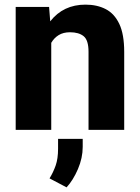

<svg xmlns="http://www.w3.org/2000/svg" viewBox="-20 -558 602 825"><path d="M280.8 -419.4Q252 -419.4 232.2 -407.2Q212.4 -395 200.2 -374V0H47.4V-528.3H190.9L195.8 -466.3Q252 -538.1 347.2 -538.1Q397 -538.1 434.3 -518.8Q471.7 -499.5 492.7 -455.1Q513.7 -410.6 513.7 -335V0H360.4V-335.4Q360.4 -385.3 339.6 -402.3Q318.8 -419.4 280.8 -419.4ZM335.4 38.6V73.2Q335.4 120.6 314.9 168.5Q294.4 216.3 266.1 247.1L192.9 208.5Q209 182.1 219.2 153.1Q229.5 124 229.5 81.1V38.6Z"/></svg>

Font: Vazirmatn UI ExtraBold
Style: Regular
Weight: 800
Designer: Saber Rastikerdar
Foundry: Saber Rastikerdar
Version: Version 33.003